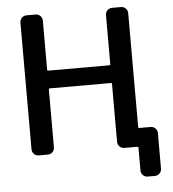

<svg xmlns="http://www.w3.org/2000/svg" viewBox="-59 -808 902 1000"><g transform="rotate(-5 392.0 -308.0)"><path d="M164.1 -753.9Q178.7 -753.9 189 -743.7Q199.2 -733.4 199.2 -718.8V-460.9Q199.2 -457 203.1 -457H525.4Q529.3 -457 529.3 -460.9V-718.8Q529.3 -733.4 539.6 -743.7Q549.8 -753.9 564.5 -753.9H611.3Q625 -753.9 635.3 -743.7Q645.5 -733.4 645.5 -718.8V-123Q645.5 -118.2 650.4 -118.2H710.9Q724.6 -118.2 734.9 -107.9Q745.1 -97.7 745.1 -84V103.5Q745.1 117.2 734.9 127.4Q724.6 137.7 710.9 137.7H671.9Q658.2 137.7 647.9 127.4Q637.7 117.2 637.7 103.5V-17.6Q637.7 -21.5 632.8 -21.5H601.6H564.5Q549.8 -21.5 539.6 -31.7Q529.3 -42 529.3 -56.6V-359.4Q529.3 -364.3 525.4 -364.3H203.1Q199.2 -364.3 199.2 -359.4V-56.6Q199.2 -42 189 -31.7Q178.7 -21.5 164.1 -21.5H117.2Q102.5 -21.5 92.3 -31.7Q82 -42 82 -56.6V-718.8Q82 -733.4 92.3 -743.7Q102.5 -753.9 117.2 -753.9Z"/></g></svg>

Font: Gen Jyuu GothicL Medium
Style: Regular
Weight: 500
Designer: [Source Han Sans]
Ryoko NISHIZUKA  (kana & ideographs); Paul D. Hunt (Latin, Greek & Cyrillic); Wenlong ZHANG  (bopomofo
Version: Version 1.002.20150607